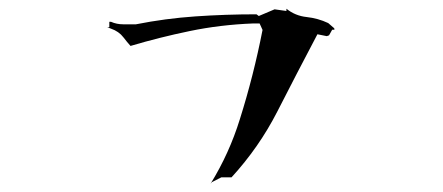

<svg xmlns="http://www.w3.org/2000/svg" viewBox="-20 -623 1040 451"><path d="M500 -206.5H523.9Q588.4 -276.9 631.3 -360.8Q677.2 -450.7 725.6 -542.5L747.6 -538.1L752.9 -540L760.3 -553.2H765.6L765.1 -556.6L751 -568.8Q727.1 -580.1 700.2 -583Q673.3 -585.9 652.8 -602.5V-597.2L625 -601.1L587.9 -585.4L582.5 -589.4Q509.8 -589.4 439 -584.5Q368.2 -579.6 299.3 -565.9H269.5Q253.9 -565.9 240.7 -571.8H236.8V-559.1H231.9L240.7 -555.7Q259.3 -549.3 270 -535.2Q277.8 -524.9 286.6 -515.1Q354 -535.2 425.5 -550Q497.1 -564.9 574.7 -567.9H575.2H589.8L596.7 -552.7Q575.7 -445.3 543.5 -343.3Q518.6 -262.7 474.6 -191.4L478 -195.3Z"/></svg>

Font: Bakudai
Style: ExtraLight
Weight: 200
Version: Version 1.48